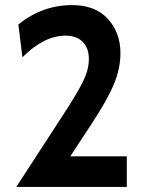

<svg xmlns="http://www.w3.org/2000/svg" viewBox="-20 -734 569 754"><path d="M478 0H44L228 -283Q286 -372 307.5 -417Q329 -462 329 -502Q329 -545 304.8 -569.5Q280.5 -594 237 -594Q153 -594 68 -509L52 -638Q147 -714 263 -714Q354 -714 403.5 -660Q453 -606 453 -525Q453 -466 427.5 -404Q402 -342 338 -245L256 -120H478Z"/></svg>

Font: Cabin
Style: Bold
Weight: 700
Designer: Pablo Impallari
Foundry: Pablo Impallari. http://www.impallari.com Igino Marini. http://www.ikern.com
Version: Version 3.001;hotconv 1.0.109;makeotfexe 2.5.65596